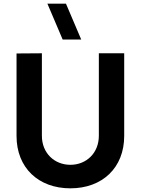

<svg xmlns="http://www.w3.org/2000/svg" viewBox="-20 -1010 766 1045"><path d="M363 15C537 15 656 -97 656 -270V-720H518V-271C518 -178 451 -113 363 -113C277 -113 208 -176 208 -271V-720L70 -719V-270C70 -97 189 15 363 15ZM238 -990 321 -795H422L339 -990Z"/></svg>

Font: Eudonet ExtraBold
Style: Regular
Weight: 800
Designer: Mikhail Sharanda
Foundry: Mikhail Sharanda
Version: Version 4.503;Glyphs 3.1.2 (3151)